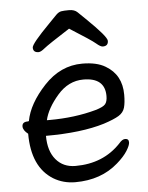

<svg xmlns="http://www.w3.org/2000/svg" viewBox="-54 -775 650 843"><g transform="rotate(-5 271.5 -353.5)"><path d="M155 -258Q266 -258 360 -284Q394 -294 403.5 -305.5Q413 -317 413 -341Q413 -422 318 -422Q252 -422 203.5 -366Q155 -310 143 -258ZM244 24Q191 24 148 -2Q56 -59 56 -206Q34 -223 34 -240Q34 -260 59 -260L64 -261Q78 -337 150.5 -414.5Q223 -492 319 -492Q383 -492 421 -469Q491 -428 491 -340Q491 -305 485 -283.5Q479 -262 458 -249Q437 -236 391 -221Q290 -190 133 -190Q133 -123 165 -85Q197 -47 251 -47Q374 -47 451 -129Q465 -146 478 -146Q494 -146 494 -130Q494 -117 479 -93Q464 -69 433 -42Q358 24 244 24ZM416 -559Q406 -559 387.5 -575Q369 -591 275 -650Q178 -588 160.5 -573.5Q143 -559 133 -559Q109 -559 109 -581Q109 -598 192 -682Q212 -703 224 -715Q236 -727 247.5 -729Q259 -731 282 -731Q306 -731 319 -718Q332 -705 352 -686Q440 -601 440 -582Q440 -559 416 -559Z"/></g></svg>

Font: ToneOZ-Pinyin-WenKai-Medium
Style: Medium
Weight: 700
Designer: Fontworks Inc.
Foundry: ToneOZ
Version: Version 0.240331